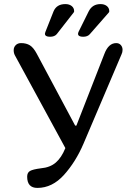

<svg xmlns="http://www.w3.org/2000/svg" viewBox="-20 -920 655 940"><path d="M258 -753Q247 -740 225 -740Q200 -740 200 -755Q200 -757 202 -763L242 -864Q257 -900 300 -900Q319 -900 331 -890.5Q343 -881 343 -865Q343 -861 340 -858ZM420 -753Q409 -740 387 -740Q362 -740 362 -755Q362 -757 364 -763L414 -864Q432 -900 472 -900Q491 -900 503 -890.5Q515 -881 515 -865Q515 -861 512 -858ZM491 -656Q511 -709 549 -709Q563 -709 571.5 -699.5Q580 -690 580 -676Q580 -664 575 -654L389 -217Q351 -128 293.5 -64Q236 0 163 0Q113 0 113 -55Q113 -75 127 -83Q141 -91 180 -96Q225 -100 253 -124Q281 -148 300 -195L53 -649Q47 -660 47 -674Q47 -689 57 -699Q67 -709 83 -709Q109 -709 126.5 -698Q144 -687 160 -657L348 -305H354Z"/></svg>

Font: Marmelad
Style: Regular
Weight: 400
Designer: Manvel Shmavonyan
Foundry: Cyreal
Version: Version 1.001;PS 001.001;hotconv 1.0.88;makeotf.lib2.5.64775